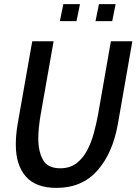

<svg xmlns="http://www.w3.org/2000/svg" viewBox="-20 -901 664 935"><path d="M255 14Q154 14 105.5 -41.8Q57 -97.5 57 -196.5Q57 -244.5 66 -297.5L137 -700H241L178 -343Q166.5 -275.5 166.5 -226Q166.5 -164 189.2 -122.8Q212 -81.5 273.5 -81.5Q320.5 -81.5 352.2 -105.8Q384 -130 404.5 -169Q425 -208 437.2 -253.8Q449.5 -299.5 457.5 -343L520 -700H624.5L554 -297.5Q529 -155 454.2 -70.5Q379.5 14 255 14ZM271.5 -798 288.5 -881H369.5L352.5 -798ZM445 -798 462 -881H543L526.5 -798Z"/></svg>

Font: Cabin Condensed Medium
Style: Italic
Weight: 500
Width: 3
Italic angle: -10°
Designer: Pablo Impallari
Foundry: Pablo Impallari. http://www.impallari.com Igino Marini. http://www.ikern.com
Version: Version 3.001; ttfautohint (v1.8.3)